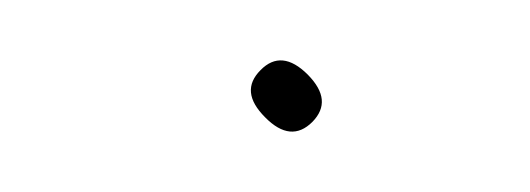

<svg xmlns="http://www.w3.org/2000/svg" viewBox="-20 -346 174 63"><path d="M65.5 -323C60.8 -318.3 61.3 -313.2 67 -307.5C72.6 -301.8 77.8 -301.3 82.5 -306C87.1 -310.7 86.6 -315.8 81 -321.5C75.3 -327.2 70.1 -327.7 65.5 -323Z"/></svg>

Font: Proton
Style: RgExt
Weight: 500
Version: Version 1.017